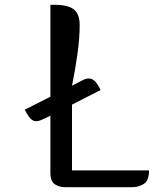

<svg xmlns="http://www.w3.org/2000/svg" viewBox="-20 -780 641 800"><path d="M83 -323 190 -377V-760H207Q263 -760 287.5 -741Q312 -722 312 -675Q312 -623 303 -557Q294 -491 280 -423L319 -443Q328 -448 335.5 -450.5Q343 -453 350 -453Q363 -453 374.5 -442.5Q386 -432 399 -405L280 -344V-70H601Q601 -27 579 -13.5Q557 0 531 0H251Q229 0 209.5 -11.5Q190 -23 190 -60V-298L163 -285Q143 -275 131 -275Q118 -275 107.5 -285.5Q97 -296 83 -323Z"/></svg>

Font: Warnes
Style: Regular
Weight: 400
Designer: Eduardo Rodriguez Tunni
Foundry: Eduardo Rodriguez Tunni
Version: Version 1.002; ttfautohint (v1.8.4.7-5d5b);gftools[0.9.23]